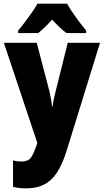

<svg xmlns="http://www.w3.org/2000/svg" viewBox="-20 -837 567 1046"><path d="M1 -604H180L249 -341Q254 -320 258 -297.5Q262 -275 263 -258H267Q270 -290 283 -339L349 -604H525L343 -16Q309 94 258.5 141.5Q208 189 123 189Q102 189 84 187Q66 185 51 181V37Q72 43 96 43Q132 43 147.5 23Q163 3 181 -51L183 -59ZM345 -817Q364 -784 392 -745Q420 -706 449 -671V-657H342Q324 -670 305 -688Q286 -706 264 -730Q241 -705 222.5 -687Q204 -669 188 -657H79V-671Q94 -688 114.5 -715Q135 -742 154.5 -770Q174 -798 184 -817Z"/></svg>

Font: Noto Sans Tamil UI Condensed Black
Style: Regular
Weight: 900
Width: 3
Designer: Jelle Bosma - Monotype Design Team
Foundry: Monotype Imaging Inc.
Version: Version 2.004; ttfautohint (v1.8.4.7-5d5b)